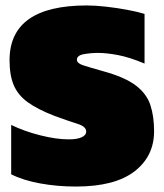

<svg xmlns="http://www.w3.org/2000/svg" viewBox="-20 -674 600 704"><path d="M258 10Q190 10 127 -1.5Q64 -13 21 -35V-216Q68 -193 127 -178Q186 -163 232 -163Q262 -163 279 -170.5Q296 -178 296 -192Q296 -210 264 -220Q232 -230 180 -249Q118 -273 82 -299Q46 -325 30.5 -361.5Q15 -398 15 -453Q15 -654 298 -654Q330 -654 369.5 -649.5Q409 -645 446.5 -638Q484 -631 510 -623V-441Q455 -464 413 -472Q371 -480 339 -480Q314 -480 288 -475.5Q262 -471 262 -455Q262 -442 285 -434.5Q308 -427 358 -413Q438 -391 478 -360.5Q518 -330 531.5 -288.5Q545 -247 545 -193Q545 -101 473 -45.5Q401 10 258 10Z"/></svg>

Font: Kanit Black
Style: Regular
Weight: 900
Designer: Katatrad Team
Foundry: CadsonDemak
Version: Version 2.000; ttfautohint (v1.8.3)